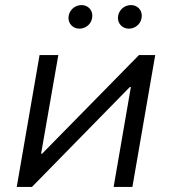

<svg xmlns="http://www.w3.org/2000/svg" viewBox="-20 -737 678 757"><path d="M46 0H106L492 -394H496L428 0H502L592 -520H528L146 -131H142L210 -520H136ZM293 -624C320 -624 344 -645 344 -675C344 -698 327 -717 301 -717C274 -717 250 -695 250 -666C250 -643 268 -624 293 -624ZM488 -624C515 -624 539 -645 539 -675C539 -698 522 -717 496 -717C469 -717 445 -695 445 -666C445 -643 463 -624 488 -624Z"/></svg>

Font: Fixel Display
Style: Italic
Weight: 400
Italic angle: -10°
Designer: AlfaBravo + MacPaw
Foundry: Kyrylo Tkachov, Marchela Mozhyna, Serhii Makarenko, Maria Weinstein, Zakhar Kryvoshyya
Version: Version 1.210;Glyphs 3.2 (3217)